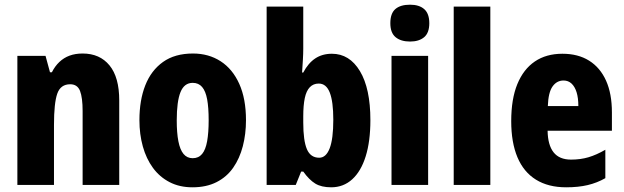

<svg xmlns="http://www.w3.org/2000/svg" viewBox="-20 -788 2658 818"><path d="M332 -560Q405 -560 446.5 -509.5Q488 -459 488 -360V0H332V-315Q332 -372 321 -400.5Q310 -429 279 -429Q238 -429 224 -389Q210 -349 210 -256V0H54V-550H174L193 -480H201Q214 -506 233 -524Q252 -542 276.5 -551Q301 -560 332 -560Z M1028 -276Q1028 -217 1014.5 -165Q1001 -113 973.5 -73.5Q946 -34 902.5 -12Q859 10 800 10Q745 10 702.5 -12Q660 -34 631.5 -73Q603 -112 588.5 -164Q574 -216 574 -276Q574 -361 599 -424.5Q624 -488 674.5 -524Q725 -560 802 -560Q869 -560 920 -527Q971 -494 999.5 -430.5Q1028 -367 1028 -276ZM733 -275Q733 -222 740 -186Q747 -150 762 -132Q777 -114 801 -114Q826 -114 841 -132Q856 -150 862.5 -186.5Q869 -223 869 -276Q869 -330 862.5 -365Q856 -400 841 -417.5Q826 -435 801 -435Q765 -435 749 -395.5Q733 -356 733 -275Z M1272 -580Q1272 -560 1270.5 -534.5Q1269 -509 1267 -479H1272Q1293 -519 1323 -539Q1353 -559 1394 -559Q1469 -559 1513.5 -485Q1558 -411 1558 -276Q1558 -186 1538 -122Q1518 -58 1480.5 -24Q1443 10 1391 10Q1349 10 1323 -6Q1297 -22 1272 -57H1263L1240 0H1116V-760H1272ZM1338 -432Q1315 -432 1300 -416.5Q1285 -401 1278.5 -370Q1272 -339 1272 -293V-266Q1272 -189 1287.5 -152.5Q1303 -116 1340 -116Q1369 -116 1384.5 -156Q1400 -196 1400 -278Q1400 -355 1385 -393.5Q1370 -432 1338 -432Z M1804 -550V0H1648V-550ZM1727 -768Q1766 -768 1787.5 -749Q1809 -730 1809 -689Q1809 -648 1787 -629.5Q1765 -611 1727 -611Q1688 -611 1665.5 -629.5Q1643 -648 1643 -689Q1643 -731 1664.5 -749.5Q1686 -768 1727 -768Z M2069 0H1913V-760H2069Z M2376 -559Q2443 -559 2490 -529.5Q2537 -500 2562 -444.5Q2587 -389 2587 -309V-231H2313Q2314 -170 2338.5 -139Q2363 -108 2413 -108Q2453 -108 2487 -118Q2521 -128 2559 -150V-29Q2524 -9 2484 0.5Q2444 10 2392 10Q2316 10 2263.5 -22.5Q2211 -55 2184.5 -118Q2158 -181 2158 -272Q2158 -366 2184 -429.5Q2210 -493 2258.5 -526Q2307 -559 2376 -559ZM2381 -445Q2352 -445 2334 -419.5Q2316 -394 2314 -336H2444Q2444 -371 2436.5 -395Q2429 -419 2415 -432Q2401 -445 2381 -445Z"/></svg>

Font: Noto Sans Display Condensed ExtraBold
Style: Regular
Weight: 800
Width: 3
Designer: Monotype Design Team
Foundry: Monotype Imaging Inc.
Version: Version 2.003